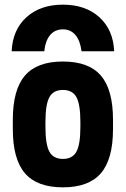

<svg xmlns="http://www.w3.org/2000/svg" viewBox="-20 -794 540 824"><path d="M250 -774Q347 -774 406.5 -720Q466 -666 470 -574H330Q324 -620 303.5 -644Q283 -668 250 -668Q216 -668 195.5 -644Q175 -620 170 -574H30Q34 -666 93.5 -720Q153 -774 250 -774ZM250 10Q139 10 87 -50.5Q35 -111 35 -240V-280Q35 -409 87 -469.5Q139 -530 250 -530Q361 -530 413 -469.5Q465 -409 465 -280V-240Q465 -111 413 -50.5Q361 10 250 10ZM250 -112Q291 -112 308 -143Q325 -174 325 -250V-270Q325 -346 308 -377Q291 -408 250 -408Q209 -408 192 -377Q175 -346 175 -270V-250Q175 -174 192 -143Q209 -112 250 -112Z"/></svg>

Font: M PLUS 1 Code
Style: Bold
Weight: 700
Designer: Coji Morishita
Foundry: UNDERFOREST DESIGN
Version: Version 1.002